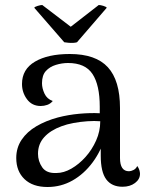

<svg xmlns="http://www.w3.org/2000/svg" viewBox="-20 -737 590 768"><path d="M470 10Q427 10 405 -19.5Q383 -49 383 -114V-203L402 -194Q385 -134 350.5 -87.5Q316 -41 270 -15Q224 11 170 11Q111 11 78 -20.5Q45 -52 45 -105Q45 -146 66.5 -178Q88 -210 125.5 -232Q163 -254 211 -267Q253 -278 297.5 -282Q342 -286 379 -284V-310Q379 -397 350 -441Q321 -485 252 -485Q228 -485 203.5 -477.5Q179 -470 163.5 -453Q148 -436 148 -404Q148 -384 158 -362.5Q168 -341 191 -333Q182 -322 169 -317.5Q156 -313 143 -313Q108 -313 88 -340Q68 -367 68 -401Q68 -460 120 -490.5Q172 -521 259 -521Q363 -521 411.5 -468Q460 -415 460 -305V-105Q460 -52 496 -52Q504 -52 514 -57Q524 -62 529 -73Q535 -65 537.5 -56.5Q540 -48 540 -42Q540 -20 520 -5Q500 10 470 10ZM206 -45Q235 -45 265.5 -62.5Q296 -80 322 -109Q348 -138 364.5 -175Q381 -212 381 -252Q358 -254 329.5 -252Q301 -250 274 -245Q247 -240 226 -232Q182 -216 157 -188.5Q132 -161 132 -122Q132 -92 149 -67.5Q166 -43 206 -45ZM149 -717 263 -630 375 -717Q382 -717 393.5 -713.5Q405 -710 407 -706L288 -568Q282 -566 272.5 -565.5Q263 -565 253 -566Q243 -567 237 -568L117 -706Q119 -710 131 -713.5Q143 -717 149 -717Z"/></svg>

Font: Arima
Style: Regular
Weight: 400
Designer: Joana Correia and Natanael Gama
Foundry: NDISCOVER
Version: Version 1.101;gftools[0.9.23]